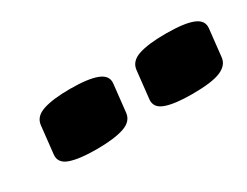

<svg xmlns="http://www.w3.org/2000/svg" viewBox="-31 -838 496 386"><g transform="rotate(-30 217.0 -645.0)"><path d="M339 -579Q299 -579 278 -586.5Q257 -594 259 -613L266 -677Q268 -696 290 -703.5Q312 -711 353 -711Q396 -711 416 -703Q436 -695 434 -677L427 -613Q425 -596 405 -587.5Q385 -579 339 -579ZM117 -579Q77 -579 56 -586.5Q35 -594 37 -613L44 -677Q46 -696 68.5 -703.5Q91 -711 131 -711Q173 -711 193.5 -703Q214 -695 212 -677L205 -613Q203 -594 180.5 -586.5Q158 -579 117 -579Z"/></g></svg>

Font: Asap Black
Style: Italic
Weight: 900
Italic angle: -6°
Designer: Pablo Cosgaya
Foundry: Omnibus-Type
Version: Version 3.001